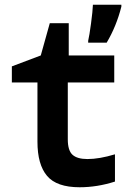

<svg xmlns="http://www.w3.org/2000/svg" viewBox="-20 -780 540 810"><path d="M430 -600Q471 -669 492 -752V-760H372Q371 -733 364 -681Q357 -629 352 -608V-600ZM465 -14V-129Q399 -109 349 -109Q306 -109 286 -127Q266 -145 266 -192V-432H462V-546H270V-682H190L152 -546L30 -500V-432H138V-182Q138 -86 178.5 -38Q219 10 316 10Q390 10 465 -14Z"/></svg>

Font: Noto Sans Mono UI Condensed
Style: Bold
Weight: 700
Width: 3
Designer: Monotype Design team
Foundry: Monotype Imaging Inc.
Version: 1.000